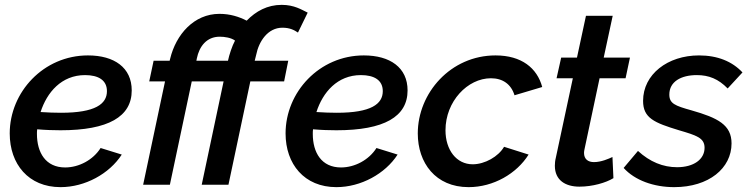

<svg xmlns="http://www.w3.org/2000/svg" viewBox="-20 -760 3088 790"><path d="M229 -224C426 -224 522 -280 522 -388C522 -482 450 -532 342 -532C159 -532 20 -381 20 -211C20 -85 97 10 229 10C330 10 430 -45 481 -124L394 -151C363 -102 305 -71 248 -71C168 -71 132 -132 132 -209C132 -215 132 -221 133 -228C168 -225 201 -224 229 -224ZM330 -451C385 -451 420 -430 420 -385C420 -332 372 -296 231 -296C205 -296 177 -297 147 -299C173 -380 233 -451 330 -451Z M659 -425 569 0H679L769 -425H900L810 0H920L1010 -425H1149L1166 -510H1028L1034 -534C1045 -590 1082 -646 1142 -646C1173 -646 1191 -636 1206 -626L1246 -708C1221 -720 1191 -740 1139 -740C1080 -740 1033 -714 995 -675C964 -691 927 -703 883 -703C778 -703 704 -618 680 -518L678 -510H612L594 -425ZM918 -510H788L790 -520C800 -569 830 -609 884 -609C904 -609 931 -605 947 -593C935 -571 923 -534 918 -510Z M1364 -224C1561 -224 1657 -280 1657 -388C1657 -482 1585 -532 1477 -532C1294 -532 1155 -381 1155 -211C1155 -85 1232 10 1364 10C1465 10 1565 -45 1616 -124L1529 -151C1498 -102 1440 -71 1383 -71C1303 -71 1267 -132 1267 -209C1267 -215 1267 -221 1268 -228C1303 -225 1336 -224 1364 -224ZM1465 -451C1520 -451 1555 -430 1555 -385C1555 -332 1507 -296 1366 -296C1340 -296 1312 -297 1282 -299C1308 -380 1368 -451 1465 -451Z M1699 -211C1699 -90 1772 10 1908 10C2011 10 2106 -46 2155 -124L2054 -156C2031 -116 1975 -84 1925 -84C1858 -84 1813 -143 1813 -224C1813 -343 1904 -438 2000 -438C2048 -438 2083 -414 2097 -368L2211 -402C2190 -480 2126 -532 2019 -532C1834 -532 1699 -377 1699 -211Z M2263 -78C2263 -18 2307 8 2364 8C2418 8 2473 -8 2504 -27L2500 -114C2485 -107 2454 -93 2424 -93C2401 -93 2383 -104 2383 -131C2383 -136 2384 -141 2385 -146L2447 -438H2554L2572 -523H2464L2501 -695H2391L2354 -523H2289L2270 -438H2337L2267 -111C2264 -99 2263 -88 2263 -78Z M2546 -69C2592 -18 2670 10 2754 10C2897 10 2990 -68 2990 -170C2990 -246 2934 -275 2825 -306C2757 -325 2734 -334 2734 -371C2734 -424 2782 -451 2847 -451C2897 -451 2936 -435 2974 -396L3035 -462C2993 -507 2933 -532 2856 -532C2727 -532 2626 -454 2626 -345C2626 -274 2672 -255 2774 -224C2845 -203 2879 -193 2879 -152C2879 -104 2834 -72 2766 -72C2708 -72 2654 -94 2605 -139Z"/></svg>

Font: FIGSv2-sans-serif SmBold Italic
Style: Regular
Weight: 600
Italic angle: -12°
Designer: Matt McInerney, Pablo Impallari, Rodrigo Fuenzalida
Foundry: Matt McInerney, Pablo Impallari, Rodrigo Fuenzalida
Version: Version 4.020;hotconv 1.0.109;makeotfexe 2.5.65596